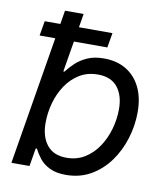

<svg xmlns="http://www.w3.org/2000/svg" viewBox="-83 -797 763 878"><g transform="rotate(10 298.5 -358.5)"><path d="M281.7 11.2Q235.4 11.2 205.6 -3.7Q175.8 -18.6 158.7 -40.5Q141.6 -62.5 131.3 -84H125.5L111.3 0H27.3L147.9 -727.5H234.4L188.5 -452.6H193.8Q209 -473.1 231.2 -494.1Q253.4 -515.1 285.4 -529.3Q317.4 -543.5 362.3 -543.5Q421.9 -543.5 465.3 -517.3Q508.8 -491.2 532.2 -442.9Q555.7 -394.5 555.7 -328.1Q555.7 -266.1 537.1 -205.6Q518.6 -145 483.2 -96.2Q447.8 -47.4 397 -18.1Q346.2 11.2 281.7 11.2ZM270.5 -66.4Q318.8 -66.4 355.7 -89.4Q392.6 -112.3 418 -150.6Q443.4 -189 456.3 -234.9Q469.2 -280.8 469.2 -326.7Q469.2 -390.6 438.7 -428.5Q408.2 -466.3 347.7 -466.3Q298.8 -466.3 262 -443.6Q225.1 -420.9 200 -383.3Q174.8 -345.7 162.1 -299.8Q149.4 -253.9 149.4 -207.5Q149.4 -142.6 180.2 -104.5Q210.9 -66.4 270.5 -66.4ZM53.2 -595.7 64.9 -664.1H379.4L367.7 -595.7Z"/></g></svg>

Font: Inter 20pt
Style: Italic
Weight: 400
Italic angle: -9.3988°
Version: Version 4.001;git-66647c0bb